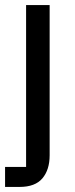

<svg xmlns="http://www.w3.org/2000/svg" viewBox="-21 -538 298 758"><path d="M-1 121H82V-518H175V75Q175 132 146.5 166Q118 200 56 200H-1Z"/></svg>

Font: IBM Plex Sans Devanagari Text
Style: Regular
Weight: 450
Designer: Mike Abbink, Paul van der Laan, Pieter van Rosmalen, Erin McLaughlin
Foundry: Bold Monday
Version: Version 1.1